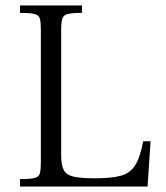

<svg xmlns="http://www.w3.org/2000/svg" viewBox="-20 -680 605 700"><path d="M53 0V-27Q90 -27 106 -31Q122 -35 125.5 -48.5Q129 -62 129 -89V-571Q129 -598 125.5 -611.5Q122 -625 106 -629Q90 -633 53 -633V-660H279V-633Q243 -633 227 -629Q211 -625 207 -611.5Q203 -598 203 -571V-114Q203 -78 212.5 -60Q222 -42 248.5 -36Q275 -30 326 -30Q385 -30 419.5 -39Q454 -48 472.5 -77Q491 -106 502 -165H529L518 0Z"/></svg>

Font: Frank Ruhl Libre Light
Style: Regular
Weight: 300
Designer: Yanek Iontef
Foundry: Fontef
Version: Version 6.003;gftools[0.9.30]